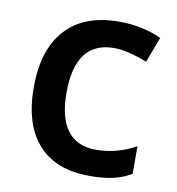

<svg xmlns="http://www.w3.org/2000/svg" viewBox="-68 -612 631 684"><g transform="rotate(10 247.5 -270.0)"><path d="M299.8 9.8Q177.2 9.8 113.5 -61.8Q49.8 -133.3 49.8 -267.1Q49.8 -403.3 116.5 -476.6Q183.1 -549.8 309.1 -549.8Q394.5 -549.8 462.9 -518.1L428.2 -425.8Q355.5 -454.1 308.1 -454.1Q168 -454.1 168 -268.1Q168 -177.2 202.9 -131.6Q237.8 -85.9 305.2 -85.9Q381.8 -85.9 450.2 -124V-23.9Q419.4 -5.9 384.5 2Q349.6 9.8 299.8 9.8Z"/></g></svg>

Font: Sahel SemiBold FD
Style: SemiBold-FD
Weight: 600
Foundry: Saber Rastikerdar (saber.rastikerdar@gmail.com)
Version: Version 3.3.0